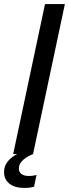

<svg xmlns="http://www.w3.org/2000/svg" viewBox="-36 -760 340 947"><path d="M127 0H29L186 -740H284ZM85 167Q36 167 10 145.5Q-16 124 -16 90Q-16 65 -5 47Q6 29 22.5 16.5Q39 4 56 -4Q73 -12 84 -15.5Q95 -19 95 -19L127 0Q127 0 116.5 4.5Q106 9 92 18Q78 27 67.5 40.5Q57 54 57 72Q57 88 69.5 98Q82 108 107 108Q121 108 132.5 105.5Q144 103 144 103L132 161Q132 161 119 164Q106 167 85 167Z"/></svg>

Font: Be Vietnam Pro Variable Thin
Style: Italic
Weight: 100
Italic angle: -12°
Designer: Lam Bao, Tony Le, Vietanh Nguyen
Foundry: Yellow Type Foundry
Version: Version 1.002